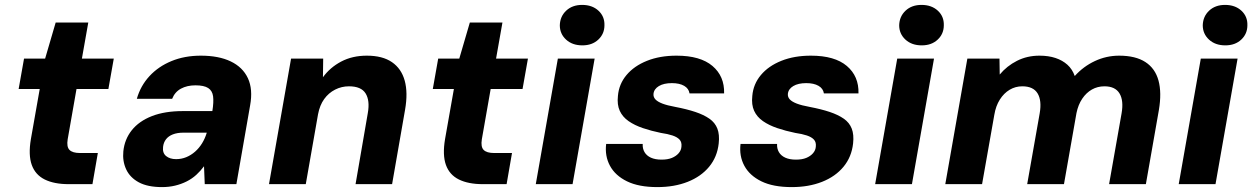

<svg xmlns="http://www.w3.org/2000/svg" viewBox="-20 -751 5107 783"><path d="M260 0Q201 0 162.5 -19Q124 -38 109.5 -78.5Q95 -119 106 -184L142 -388H56L78 -512H164L207 -659H340L314 -512H444L422 -388H292L256 -183Q251 -152 263.5 -139.5Q276 -127 306 -127H379L357 0Z M641 12Q582 12 546 -7.5Q510 -27 494.5 -60.5Q479 -94 483 -134Q488 -183 517.5 -220Q547 -257 599.5 -277.5Q652 -298 726 -298H846Q852 -335 849 -358Q846 -381 829 -392Q812 -403 777 -403Q743 -403 718 -389.5Q693 -376 682 -348H538Q553 -401 589.5 -440.5Q626 -480 679.5 -502Q733 -524 799 -524Q872 -524 921 -500.5Q970 -477 991 -432Q1012 -387 1000 -321L944 0H815L812 -73Q798 -54 780.5 -38Q763 -22 741 -11Q719 0 694 6Q669 12 641 12ZM698 -102Q720 -102 739.5 -110Q759 -118 775.5 -132.5Q792 -147 804 -166.5Q816 -186 823 -209V-210H728Q703 -210 685 -203Q667 -196 657 -183Q647 -170 645 -152Q642 -127 657.5 -114.5Q673 -102 698 -102Z M1077 0 1167 -512H1298L1297 -436Q1326 -476 1371.5 -500Q1417 -524 1476 -524Q1540 -524 1578.5 -497.5Q1617 -471 1630.5 -422Q1644 -373 1632 -304L1579 0H1430L1480 -290Q1489 -341 1471 -370Q1453 -399 1403 -399Q1373 -399 1346.5 -385.5Q1320 -372 1302 -347Q1284 -322 1277 -285L1227 0Z M1949 0Q1890 0 1851.5 -19Q1813 -38 1798.5 -78.5Q1784 -119 1795 -184L1831 -388H1745L1767 -512H1853L1896 -659H2029L2003 -512H2133L2111 -388H1981L1945 -183Q1940 -152 1952.5 -139.5Q1965 -127 1995 -127H2068L2046 0Z M2165 0 2255 -512H2405L2315 0ZM2355 -566Q2314 -566 2288.5 -589.5Q2263 -613 2263 -648Q2264 -684 2289 -707.5Q2314 -731 2354 -731Q2395 -731 2420.5 -707.5Q2446 -684 2445 -648Q2445 -613 2420 -589.5Q2395 -566 2355 -566Z M2661 12Q2585 12 2537 -11.5Q2489 -35 2467.5 -75Q2446 -115 2452 -164H2601Q2600 -145 2608.5 -130.5Q2617 -116 2634.5 -108Q2652 -100 2678 -100Q2703 -100 2720 -107Q2737 -114 2747.5 -126Q2758 -138 2759 -153Q2761 -171 2751.5 -181.5Q2742 -192 2722.5 -198.5Q2703 -205 2675 -209Q2636 -217 2602 -228.5Q2568 -240 2543.5 -257Q2519 -274 2507.5 -299Q2496 -324 2500 -360Q2504 -408 2535 -445Q2566 -482 2618.5 -503Q2671 -524 2739 -524Q2836 -524 2885.5 -482Q2935 -440 2933 -370H2792Q2789 -390 2770 -401Q2751 -412 2720 -412Q2687 -412 2667 -400Q2647 -388 2645 -368Q2644 -355 2653 -345.5Q2662 -336 2681.5 -328.5Q2701 -321 2734 -315Q2781 -306 2815.5 -294.5Q2850 -283 2873 -267Q2896 -251 2905.5 -226.5Q2915 -202 2911 -166Q2905 -111 2872 -71Q2839 -31 2784.5 -9.5Q2730 12 2661 12Z M3209 12Q3133 12 3085 -11.5Q3037 -35 3015.5 -75Q2994 -115 3000 -164H3149Q3148 -145 3156.5 -130.5Q3165 -116 3182.5 -108Q3200 -100 3226 -100Q3251 -100 3268 -107Q3285 -114 3295.5 -126Q3306 -138 3307 -153Q3309 -171 3299.5 -181.5Q3290 -192 3270.5 -198.5Q3251 -205 3223 -209Q3184 -217 3150 -228.5Q3116 -240 3091.5 -257Q3067 -274 3055.5 -299Q3044 -324 3048 -360Q3052 -408 3083 -445Q3114 -482 3166.5 -503Q3219 -524 3287 -524Q3384 -524 3433.5 -482Q3483 -440 3481 -370H3340Q3337 -390 3318 -401Q3299 -412 3268 -412Q3235 -412 3215 -400Q3195 -388 3193 -368Q3192 -355 3201 -345.5Q3210 -336 3229.5 -328.5Q3249 -321 3282 -315Q3329 -306 3363.5 -294.5Q3398 -283 3421 -267Q3444 -251 3453.5 -226.5Q3463 -202 3459 -166Q3453 -111 3420 -71Q3387 -31 3332.5 -9.5Q3278 12 3209 12Z M3549 0 3639 -512H3789L3699 0ZM3739 -566Q3698 -566 3672.5 -589.5Q3647 -613 3647 -648Q3648 -684 3673 -707.5Q3698 -731 3738 -731Q3779 -731 3804.5 -707.5Q3830 -684 3829 -648Q3829 -613 3804 -589.5Q3779 -566 3739 -566Z M3835 0 3925 -512H4056L4057 -447Q4086 -482 4127.5 -503Q4169 -524 4219 -524Q4256 -524 4284.5 -514.5Q4313 -505 4333 -487Q4353 -469 4363 -441Q4398 -480 4445 -502Q4492 -524 4544 -524Q4611 -524 4651 -498Q4691 -472 4704.5 -422.5Q4718 -373 4706 -302L4653 0H4503L4554 -289Q4563 -341 4545.5 -370Q4528 -399 4484 -399Q4456 -399 4433 -386Q4410 -373 4393.5 -348.5Q4377 -324 4370 -290L4319 0H4169L4220 -289Q4229 -341 4211.5 -370Q4194 -399 4149 -399Q4121 -399 4097.5 -385Q4074 -371 4057.5 -345Q4041 -319 4035 -283L3985 0Z M4787 0 4877 -512H5027L4937 0ZM4977 -566Q4936 -566 4910.5 -589.5Q4885 -613 4885 -648Q4886 -684 4911 -707.5Q4936 -731 4976 -731Q5017 -731 5042.5 -707.5Q5068 -684 5067 -648Q5067 -613 5042 -589.5Q5017 -566 4977 -566Z"/></svg>

Font: DM Sans 12pt Black
Style: Italic
Weight: 900
Italic angle: -10°
Version: Version 4.004;gftools[0.9.30]